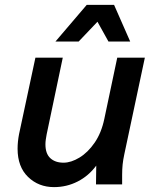

<svg xmlns="http://www.w3.org/2000/svg" viewBox="-20 -755 643 786"><path d="M52 -146Q52 -175 58 -206L125 -519H237L171 -205Q169 -194 167.5 -184Q166 -174 166 -164Q166 -126 186 -107.5Q206 -89 240 -89Q271 -89 305.5 -110Q340 -131 367.5 -171Q395 -211 407 -268L460 -519H573L489 -124Q484 -101 482 -81.5Q480 -62 480 -39V0H373L374 -77Q343 -35 298 -12Q253 11 201 11Q138 11 95 -30.5Q52 -72 52 -146ZM207 -585 335 -735H447L513 -585H424L379 -666L302 -585Z"/></svg>

Font: Radio Canada Medium
Style: Italic
Weight: 500
Italic angle: -12°
Designer: Charles Daoud, Etienne Aubert Bonn, Alexandre Saumier Demers, Jacques Le Bailly
Foundry: Radio-Canada
Version: Version 2.104; ttfautohint (v1.8.4.7-5d5b);gftools[0.9.28.de